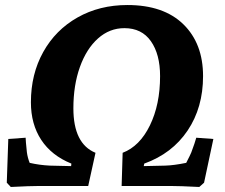

<svg xmlns="http://www.w3.org/2000/svg" viewBox="-20 -740 897 764"><path d="M7 -13 13 -187 82 -192Q82 -182 87 -134Q90 -112 98 -92Q137 -83 178 -81L263 -79L264 -89Q185 -121 144 -183.5Q103 -246 103 -333Q103 -445 152 -533Q201 -621 288.5 -670.5Q376 -720 487 -720Q631 -720 709.5 -643.5Q788 -567 788 -437Q788 -312 726.5 -220.5Q665 -129 554 -89L552 -79L638 -81Q672 -82 721 -92Q738 -125 741 -133Q756 -173 761 -192L829 -187L792 -13L773 4Q695 0 657 0H464L468 -132Q536 -158 576.5 -241Q617 -324 617 -437Q617 -524 580.5 -576Q544 -628 475 -628Q416 -628 370 -587Q324 -546 298 -473.5Q272 -401 272 -309Q272 -168 360 -132L331 0H138Q99 0 23 4Z"/></svg>

Font: Andada Pro ExtraBold
Style: Italic
Weight: 800
Italic angle: -6.99998°
Designer: Carolina Giovagnoli
Foundry: Huerta Tipografica
Version: Version 3.005; ttfautohint (v1.8.4)